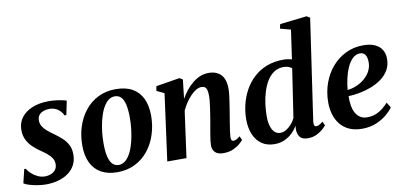

<svg xmlns="http://www.w3.org/2000/svg" viewBox="-76 -1062 2779 1320"><g transform="rotate(-10 1313.0 -402.0)"><path d="M371.5 -435H358.5Q351 -456.5 325.8 -476.8Q300.5 -497 263 -497Q240.5 -497 221.5 -490Q202.5 -483 191 -468.8Q179.5 -454.5 179 -432.5Q178.5 -410 189.5 -391Q200.5 -372 220.2 -355Q240 -338 266 -320Q294.5 -299.5 318.5 -277.8Q342.5 -256 357.2 -228Q372 -200 372 -161Q372 -118.5 355 -86.5Q338 -54.5 307.8 -33Q277.5 -11.5 237.5 -0.5Q197.5 10.5 151.5 10.5Q121.5 10.5 89.8 5Q58 -0.5 33.2 -8.5Q8.5 -16.5 -1 -24L22 -120H32.5Q42 -103 60.8 -85.5Q79.5 -68 104 -56.5Q128.5 -45 155 -45Q176.5 -45 196 -52.8Q215.5 -60.5 228 -76.2Q240.5 -92 240.5 -116.5Q240.5 -139.5 228.8 -157.8Q217 -176 196.5 -193Q176 -210 149.5 -227.5Q125.5 -244 102.5 -265.8Q79.5 -287.5 64.2 -317.5Q49 -347.5 49 -387.5Q49 -437.5 76.8 -473.8Q104.5 -510 153.5 -530Q202.5 -550 267.5 -550Q292.5 -550 318 -547Q343.5 -544 363.2 -539.8Q383 -535.5 391.5 -532Z M735.5 -551.5Q804.5 -551.5 850.8 -525.8Q897 -500 920.8 -450.8Q944.5 -401.5 945 -331Q945 -262.5 925.2 -200.5Q905.5 -138.5 867.5 -90.5Q829.5 -42.5 774.8 -14.8Q720 13 650 13Q583 13 536.8 -13.2Q490.5 -39.5 467 -88.5Q443.5 -137.5 443 -206.5Q442.5 -276.5 462.2 -338.8Q482 -401 520 -449Q558 -497 612.5 -524.2Q667 -551.5 735.5 -551.5ZM721.5 -504Q693 -504 671.5 -484.5Q650 -465 634.2 -432.5Q618.5 -400 608.5 -359.8Q598.5 -319.5 593.8 -277.2Q589 -235 589.5 -197Q589.5 -140.5 598.5 -104.8Q607.5 -69 624.8 -51.8Q642 -34.5 667 -34.5Q695 -34.5 716.5 -54Q738 -73.5 753.8 -106Q769.5 -138.5 779.2 -178.8Q789 -219 793.8 -261.2Q798.5 -303.5 798.5 -342Q798 -398.5 789.8 -434Q781.5 -469.5 764.5 -486.8Q747.5 -504 721.5 -504Z M1188 -404.5Q1204.5 -433.5 1225.2 -459.8Q1246 -486 1271 -506.5Q1296 -527 1324.2 -538.8Q1352.5 -550.5 1384 -550.5Q1438.5 -550.5 1469.8 -518.8Q1501 -487 1501 -417.5Q1501 -397.5 1497.2 -367.8Q1493.5 -338 1488.2 -305.5Q1483 -273 1478.5 -245Q1474.5 -219 1469.5 -190.2Q1464.5 -161.5 1460.8 -135.2Q1457 -109 1456 -90.5Q1456 -73 1461.2 -67Q1466.5 -61 1473.5 -61Q1482 -61 1492.8 -66.2Q1503.5 -71.5 1519 -84.5L1531.5 -57Q1524.5 -47.5 1506 -31.5Q1487.5 -15.5 1458.8 -2.5Q1430 10.5 1391 10.5Q1363 10.5 1346 1.2Q1329 -8 1321.5 -23.8Q1314 -39.5 1314.5 -59.5Q1314.5 -71 1316.8 -89.2Q1319 -107.5 1322.8 -129.5Q1326.5 -151.5 1330.5 -174.8Q1334.5 -198 1338.5 -219.5Q1342 -241.5 1346 -265.5Q1350 -289.5 1353.2 -313.2Q1356.5 -337 1358.8 -358.8Q1361 -380.5 1360.5 -398.5Q1360.5 -423 1356.2 -437.2Q1352 -451.5 1342.8 -457.5Q1333.5 -463.5 1318 -463.5Q1300.5 -463.5 1281.2 -452Q1262 -440.5 1243 -420.8Q1224 -401 1207.2 -376Q1190.5 -351 1178 -323.5L1133.5 0H999.5L1062.5 -466L1010 -491L1015.5 -523L1181 -550L1203 -537Z M2035.5 -96.5Q2033.5 -78.5 2037.2 -69.8Q2041 -61 2051 -61Q2060 -61 2071 -66.2Q2082 -71.5 2097.5 -84.5L2110.5 -57Q2102.5 -46.5 2084.8 -30.5Q2067 -14.5 2040.5 -2Q2014 10.5 1980 10.5Q1942 10.5 1925.5 -9.5Q1909 -29.5 1908.5 -62.5L1910 -89.5Q1897.5 -65.5 1874.5 -42.5Q1851.5 -19.5 1819.5 -4.5Q1787.5 10.5 1747.5 10.5Q1694.5 10.5 1658 -15.2Q1621.5 -41 1602.8 -86.2Q1584 -131.5 1584 -190Q1584 -243.5 1597 -295.8Q1610 -348 1635.5 -394Q1661 -440 1699.8 -475.5Q1738.5 -511 1790.2 -531Q1842 -551 1906.5 -551Q1921.5 -551 1937 -548.8Q1952.5 -546.5 1965.5 -543L1994.5 -745.5L1921 -765L1928 -795.5L2115.5 -817L2138.5 -803.5ZM1956.5 -482.5Q1947 -490.5 1932.2 -495.8Q1917.5 -501 1899 -501Q1860.5 -501 1831.5 -481.5Q1802.5 -462 1782.5 -428.8Q1762.5 -395.5 1750 -354.5Q1737.5 -313.5 1732 -270Q1726.5 -226.5 1726.5 -187Q1726.5 -145 1735.8 -116.5Q1745 -88 1761.2 -73.5Q1777.5 -59 1799 -59Q1821.5 -59 1842.2 -71.8Q1863 -84.5 1879.8 -104Q1896.5 -123.5 1905.5 -144Z M2577.5 -99.5Q2563.5 -78.5 2533.5 -52.8Q2503.5 -27 2459.5 -8Q2415.5 11 2359 11Q2305.5 11 2267.5 -7Q2229.5 -25 2205.5 -56Q2181.5 -87 2170.5 -125.8Q2159.5 -164.5 2159.5 -205.5Q2159.5 -278.5 2182.2 -341.8Q2205 -405 2246 -452.2Q2287 -499.5 2342.5 -526.2Q2398 -553 2462.5 -553Q2514 -553 2546.2 -537.8Q2578.5 -522.5 2594 -496.2Q2609.5 -470 2610 -437Q2611 -391 2591 -356.2Q2571 -321.5 2537.5 -297.2Q2504 -273 2463.5 -257.5Q2423 -242 2381.5 -234.5Q2340 -227 2305 -226Q2304 -191 2309 -161Q2314 -131 2326.2 -108.5Q2338.5 -86 2358.5 -73.2Q2378.5 -60.5 2406.5 -60.5Q2440 -60.5 2467.2 -71.5Q2494.5 -82.5 2516.2 -100Q2538 -117.5 2555 -136.5ZM2433 -502Q2403.5 -502 2381 -480.2Q2358.5 -458.5 2342.8 -423.2Q2327 -388 2318 -347.2Q2309 -306.5 2306 -269Q2328.5 -271 2353.2 -279.2Q2378 -287.5 2401 -301.8Q2424 -316 2442.2 -335.8Q2460.5 -355.5 2471.2 -380.5Q2482 -405.5 2481.5 -435Q2480.5 -469.5 2468 -485.8Q2455.5 -502 2433 -502Z"/></g></svg>

Font: Merriweather 60pt
Style: Bold Italic
Weight: 700
Italic angle: -7.8°
Version: Version 2.101